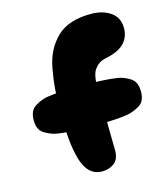

<svg xmlns="http://www.w3.org/2000/svg" viewBox="-106 -783 756 864"><g transform="rotate(-15 272.5 -351.0)"><path d="M264 -2Q296 -2 320 -19.5Q344 -37 344 -80Q344 -101 342.5 -167.5Q341 -234 341 -281Q341 -294 340 -323.5Q339 -353 339 -369Q339 -385 342 -409Q345 -433 352 -447Q359 -461 374 -473.5Q389 -486 411 -490Q525 -512 525 -601Q525 -649 488.5 -674.5Q452 -700 397 -700Q345 -700 305 -687Q265 -674 238 -647.5Q211 -621 193.5 -588Q176 -555 167 -507.5Q158 -460 154.5 -413Q151 -366 151 -304Q151 -234 155.5 -183Q160 -132 172 -89Q184 -46 207 -24Q230 -2 264 -2ZM275 -211Q321 -211 347 -211.5Q373 -212 406.5 -215Q440 -218 458 -224Q476 -230 493.5 -240Q511 -250 518 -266Q525 -282 525 -304Q525 -326 518.5 -342Q512 -358 495.5 -368.5Q479 -379 461 -385Q443 -391 410.5 -394Q378 -397 350 -398Q322 -399 275 -399Q230 -399 202.5 -398Q175 -397 142.5 -394Q110 -391 91.5 -385Q73 -379 56 -368.5Q39 -358 32 -342Q25 -326 25 -304Q25 -282 32 -266Q39 -250 56 -240Q73 -230 90.5 -224Q108 -218 141.5 -215Q175 -212 201.5 -211.5Q228 -211 275 -211Z"/></g></svg>

Font: Cherry Bomb
Style: Regular
Weight: 400
Designer: satsuyako
Foundry: satsuyako
Version: Version 4.0